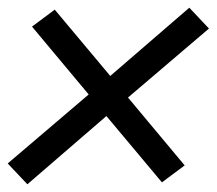

<svg xmlns="http://www.w3.org/2000/svg" viewBox="-31 -589 562 498"><path d="M40 -111 -11 -165 199 -344 52 -520 111 -564 255 -392 460 -569 511 -515 301 -336 448 -160 389 -116 245 -288Z"/></svg>

Font: Iosevka Custom
Style: Italic
Weight: 400
Italic angle: -9°
Monospace: yes
Designer: Belleve Invis
Foundry: Belleve Invis
Version: Version 30.3.3; ttfautohint (v1.8.3)